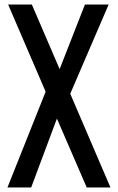

<svg xmlns="http://www.w3.org/2000/svg" viewBox="-20 -830 522 850"><path d="M13 0 182 -424 16 -810H121L244 -524L356 -810H461L291 -415L469 0H364L232 -305L118 0Z"/></svg>

Font: Oswald
Style: Regular
Weight: 400
Designer: Vernon Adams
Foundry: Vernon Adams
Version: Version 4.103; ttfautohint (v1.8.3)